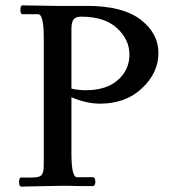

<svg xmlns="http://www.w3.org/2000/svg" viewBox="-20 -693 637 715"><path d="M64 -673 190 -671H305Q437 -671 503.5 -620Q570 -569 570 -495.5Q570 -422 509 -364.5Q448 -307 353 -307Q301 -307 246 -331V-121Q246 -33 267 -33H325Q335 -33 335 -16.5Q335 0 325 0H282L239 -1H199L59 2Q51 2 51 -15Q51 -32 59 -32H102Q127 -32 135 -41.5Q143 -51 143 -78V-552Q143 -640 122 -640H64Q56 -640 56 -656.5Q56 -673 64 -673ZM282 -631Q263 -631 254.5 -621Q246 -611 246 -585V-363Q273 -357 299 -357Q376 -357 419 -395Q462 -433 462 -489.5Q462 -546 415.5 -588.5Q369 -631 282 -631Z"/></svg>

Font: Sedan SC
Style: Regular
Weight: 400
Designer: Sebastian Salazar
Foundry: Sebastian Salazar
Version: Version 1.001